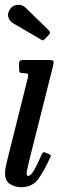

<svg xmlns="http://www.w3.org/2000/svg" viewBox="-20 -770 258 800"><path d="M201 -495 100.5 -96Q98.5 -89 94.8 -70.8Q91 -52.5 91 -48.5Q91 -37 96.5 -37Q108.5 -37 122.8 -62.2Q137 -87.5 154 -127Q157 -133 160 -135Q163 -137 170 -134L183 -128.5Q189.5 -126 190.8 -123.5Q192 -121 189.5 -114.5Q164 -58.5 139.5 -24.2Q115 10 68 10Q44 10 22.5 -2.5Q1 -15 1 -49.5Q1 -57 3 -69.5Q5 -82 7.5 -92L96.5 -448Q99 -459 96 -462Q93 -465 80.5 -465H79.5Q67 -465 63.2 -468.2Q59.5 -471.5 59.5 -484V-504Q59.5 -514.5 63.8 -517.2Q68 -520 77.5 -520H180.5Q199.5 -520 202.2 -516Q205 -512 201 -495ZM20.5 -730Q30.5 -747.5 51.5 -749.8Q72.5 -752 86.5 -738L183.5 -643.5Q192.5 -634.5 184 -625.5L167 -607.5Q163 -603 160.2 -602Q157.5 -601 152 -604.5L34 -673.5Q21.5 -681 15.5 -696.2Q9.5 -711.5 20.5 -730Z"/></svg>

Font: Besley* Condensed
Style: Italic
Weight: 400
Width: 3
Italic angle: -13°
Designer: Owen Earl
Foundry: indestructible type*
Version: Version 3.000; ttfautohint (v1.8.3)